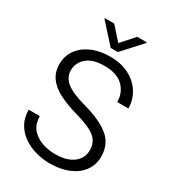

<svg xmlns="http://www.w3.org/2000/svg" viewBox="-216 -1017 1025 1142"><g transform="rotate(30 296.5 -446.5)"><path d="M477.1 -177.2Q477.1 -213.4 460.9 -239.3Q444.8 -265.1 405.5 -285.4Q366.2 -305.7 295.4 -325.7Q224.6 -346.2 172.6 -372.8Q120.6 -399.4 92.3 -438Q64 -476.6 64 -532.2Q64 -587.4 94.2 -629.9Q124.5 -672.4 178.7 -696.5Q232.9 -720.7 304.2 -720.7Q381.8 -720.7 437 -691.2Q492.2 -661.6 521.7 -613Q551.3 -564.5 551.3 -507.3H474.6Q474.6 -571.8 431.2 -614Q387.7 -656.2 304.2 -656.2Q222.7 -656.2 181.9 -620.6Q141.1 -585 141.1 -533.2Q141.1 -485.8 181.6 -452.9Q222.2 -419.9 319.8 -393.6Q437 -360.8 495.8 -311.8Q554.7 -262.7 554.7 -178.2Q554.7 -120.6 523.4 -78.4Q492.2 -36.1 436.8 -13.2Q381.3 9.8 308.6 9.8Q260.3 9.8 212.9 -3.2Q165.5 -16.1 126.7 -42.7Q87.9 -69.3 64.7 -109.6Q41.5 -149.9 41.5 -204.6H118.2Q118.2 -150.4 146.2 -117.4Q174.3 -84.5 218 -69.3Q261.7 -54.2 308.6 -54.2Q387.2 -54.2 432.1 -87.6Q477.1 -121.1 477.1 -177.2ZM225.6 -902.8 304.7 -814 383.8 -902.8H448.7V-897.5L329.1 -766.6H280.3L161.6 -897.9V-902.8Z"/></g></svg>

Font: Vazirmatn UI FD Light
Style: Regular
Weight: 300
Designer: Saber Rastikerdar
Foundry: Saber Rastikerdar
Version: Version 33.003